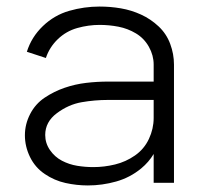

<svg xmlns="http://www.w3.org/2000/svg" viewBox="-20 -558 615 586"><path d="M248 8Q214 8 180 0.5Q146 -7 116.5 -27Q87 -47 71.5 -79Q56 -111 56 -145Q56 -179 72 -210Q88 -241 116.5 -260Q145 -279 177 -290Q209 -301 242.5 -305Q276 -309 310 -309H449V-361Q449 -389 434.5 -415Q420 -441 395 -456Q370 -471 341.5 -476.5Q313 -482 284 -482Q250 -482 216 -472.5Q182 -463 156.5 -438.5Q131 -414 120 -381L62 -400Q76 -445 111 -478.5Q146 -512 191.5 -525Q237 -538 284 -538Q317 -538 349 -532.5Q381 -527 410.5 -513.5Q440 -500 464 -477.5Q488 -455 499.5 -424Q511 -393 511 -361V0H449V-88Q434 -63 411 -44Q377 -16 334.5 -4Q292 8 248 8ZM265 -48Q298 -48 331 -56Q364 -64 392 -83.5Q420 -103 434.5 -134Q449 -165 449 -198V-253H310Q269 -253 229 -246Q189 -239 153.5 -212.5Q118 -186 118 -146Q118 -121 132.5 -100Q147 -79 169 -67.5Q191 -56 215.5 -52Q240 -48 265 -48Z"/></svg>

Font: Jozsika Light
Style: Regular
Weight: 300
Monospace: yes
Designer: Belleve Invis
Foundry: Belleve Invis
Version: 2.1.0